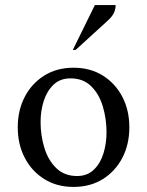

<svg xmlns="http://www.w3.org/2000/svg" viewBox="-20 -727 580 757"><path d="M270 10Q204 10 154.5 -21Q105 -52 77.5 -105Q50 -158 50 -225Q50 -292 77.5 -345Q105 -398 154.5 -429Q204 -460 270 -460Q336 -460 385.5 -429Q435 -398 462.5 -345Q490 -292 490 -225Q490 -158 462.5 -105Q435 -52 385.5 -21Q336 10 270 10ZM284 -33Q324 -33 350 -58Q376 -83 388 -122.5Q400 -162 400 -205Q400 -258 385.5 -307Q371 -356 339.5 -387Q308 -418 258 -418Q217 -418 191 -393Q165 -368 152.5 -329Q140 -290 140 -246Q140 -193 155 -144Q170 -95 202 -64Q234 -33 284 -33ZM267 -530 354 -707H436Q436 -692 429.5 -677Q423 -662 403 -644L278 -530Z"/></svg>

Font: Spectral
Style: Regular
Weight: 400
Designer: Jean-Baptiste Levee
Foundry: Production Type
Version: Version 2.001